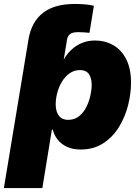

<svg xmlns="http://www.w3.org/2000/svg" viewBox="-50 -753 711 977"><path d="M74.7 -430.7 92.8 -539.1 94.7 -551.8Q110.4 -642.6 168.9 -687.7Q227.5 -732.9 330.6 -732.9Q358.9 -732.9 383.5 -730.7Q408.2 -728.5 427.7 -723.6L405.3 -585.9Q392.1 -587.4 377.7 -588.4Q363.3 -589.4 347.2 -589.4Q320.3 -589.4 307.4 -580.3Q294.4 -571.3 290.5 -549.3L289.1 -539.1L271 -430.7ZM-30.3 204.1 92.8 -539.1H287.1L271 -450.2H274.4Q290.5 -478.5 313.7 -500.2Q336.9 -522 367.2 -534.4Q397.5 -546.9 433.6 -546.9Q484.4 -546.9 525.9 -523.4Q567.4 -500 592 -452.1Q616.7 -404.3 616.7 -332.5Q616.7 -276.9 601.8 -217.5Q586.9 -158.2 555.7 -107.2Q524.4 -56.2 475.8 -24.2Q427.2 7.8 359.9 7.8Q319.8 7.8 290.8 -5.9Q261.7 -19.5 243.7 -42.2Q225.6 -64.9 218.8 -92.8H213.9L165.5 204.1ZM295.9 -143.1Q329.1 -143.1 352.1 -161.4Q375 -179.7 389.2 -208Q403.3 -236.3 409.9 -266.6Q416.5 -296.9 416.5 -320.8Q416.5 -356.9 401.9 -376.7Q387.2 -396.5 357.4 -396.5Q327.6 -396.5 304.4 -380.1Q281.2 -363.8 265.4 -337.6Q249.5 -311.5 241.5 -281Q233.4 -250.5 233.4 -222.2Q233.4 -185.1 249.8 -164.1Q266.1 -143.1 295.9 -143.1Z"/></svg>

Font: Inter 18pt Black
Style: Italic
Weight: 900
Italic angle: -9.3988°
Designer: Rasmus Andersson
Foundry: rsms
Version: Version 4.001;git-66647c0bb